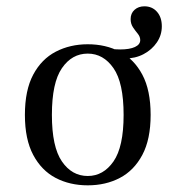

<svg xmlns="http://www.w3.org/2000/svg" viewBox="-20 -564 545 596"><path d="M366.9 -382.3Q355.6 -382.3 345.2 -383.1Q334.7 -383.9 321.8 -386.3L306.5 -414.5Q318.5 -412.1 330.2 -411.3Q341.9 -410.5 353.2 -410.5Q382.3 -410.5 398.8 -418.1Q415.3 -425.8 415.3 -439.5Q415.3 -450 407.7 -459.3Q400 -468.5 392.7 -479.4Q385.5 -490.3 385.5 -504.8Q385.5 -522.6 397.6 -533.5Q409.7 -544.4 428.2 -544.4Q452.4 -544.4 467.3 -527.4Q482.3 -510.5 482.3 -482.3Q482.3 -454.8 466.9 -432.3Q451.6 -409.7 425.8 -396Q400 -382.3 366.9 -382.3ZM252.4 11.3Q196.8 11.3 152.8 -11.7Q108.9 -34.7 83.1 -83.1Q57.3 -131.5 57.3 -207.3Q57.3 -283.9 83.1 -332.3Q108.9 -380.6 153.2 -403.6Q197.6 -426.6 252.4 -426.6Q308.1 -426.6 352 -403.6Q396 -380.6 421.8 -332.3Q447.6 -283.9 447.6 -207.3Q447.6 -131.5 421.8 -83.1Q396 -34.7 352 -11.7Q308.1 11.3 252.4 11.3ZM252.4 -17.7Q300.8 -17.7 332.3 -62.9Q363.7 -108.1 363.7 -207.3Q363.7 -307.3 332.3 -352.4Q300.8 -397.6 252.4 -397.6Q203.2 -397.6 172.2 -352.4Q141.1 -307.3 141.1 -207.3Q141.1 -108.1 172.2 -62.9Q203.2 -17.7 252.4 -17.7Z"/></svg>

Font: Playfair
Style: Regular
Weight: 400
Designer: Claus Eggers Sørensen
Foundry: Claus Eggers Sørensen
Version: Version 2.001;gftools[0.9.30]